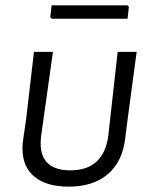

<svg xmlns="http://www.w3.org/2000/svg" viewBox="-20 -692 570 718"><path d="M457 -244 448 -173Q438 -88 383.5 -41Q329 6 237 6Q154 6 109 -31Q64 -68 64 -137Q64 -154 67 -173L78 -249L107 -498H178L134 -185Q132 -165 132 -156Q132 -106 160 -80.5Q188 -55 243 -55Q368 -55 385 -185L420 -498H491ZM462 -667 457 -622H174L168 -628L173 -672H456Z"/></svg>

Font: Alegreya Sans SC
Style: Italic
Weight: 400
Italic angle: -7°
Designer: Juan Pablo del Peral
Foundry: Huerta Tipografica
Version: Version 2.008; ttfautohint (v1.6)